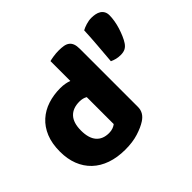

<svg xmlns="http://www.w3.org/2000/svg" viewBox="-149 -877 1108 1108"><g transform="rotate(-45 405.0 -322.5)"><path d="M738 -422Q727 -405 712 -397Q697 -389 674 -389Q655 -389 639 -393Q623 -397 608 -404Q613 -465 618 -526Q623 -587 625 -639Q639 -647 661.5 -654Q684 -661 705 -661Q721 -661 736.5 -658Q752 -655 764 -647.5Q776 -640 783 -627.5Q790 -615 790 -597Q790 -577 786 -553Q782 -529 774.5 -505Q767 -481 757.5 -459Q748 -437 738 -422ZM31 -243Q31 -309 51 -357.5Q71 -406 106.5 -438Q142 -470 189.5 -485.5Q237 -501 292 -501Q312 -501 331 -497.5Q350 -494 362 -489V-651Q372 -654 394 -657.5Q416 -661 439 -661Q461 -661 478.5 -658Q496 -655 508 -646Q520 -637 526 -621.5Q532 -606 532 -581V-107Q532 -60 488 -32Q459 -13 413 1.5Q367 16 307 16Q242 16 190.5 -2Q139 -20 103.5 -54Q68 -88 49.5 -135.5Q31 -183 31 -243ZM315 -368Q261 -368 232 -337Q203 -306 203 -243Q203 -181 230 -149.5Q257 -118 308 -118Q326 -118 340.5 -123.5Q355 -129 363 -136V-356Q343 -368 315 -368Z"/></g></svg>

Font: Baloo Tamma
Style: Regular
Weight: 400
Designer: Divya Kowshik and Ek Type
Foundry: Ek Type
Version: Version 1.007;PS 1.000;hotconv 1.0.88;makeotf.lib2.5.647800